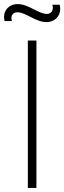

<svg xmlns="http://www.w3.org/2000/svg" viewBox="-56 -918 314 938"><path d="M170.5 -810C218.5 -810 247.5 -850 235.5 -895H199.5C207.5 -872 197.5 -850 172.5 -850C132.5 -850 83.5 -898 30.5 -898C-15.5 -898 -45.5 -861 -33.5 -815H2.5C-4.5 -833 0.5 -858 29.5 -858C69.5 -858 118.5 -810 170.5 -810ZM80 0H122V-720H80Z"/></svg>

Font: Hauora ExtraLight
Style: Regular
Weight: 200
Designer: Mikhail Sharanda
Foundry: WCYS & Co.
Version: Version 1.010